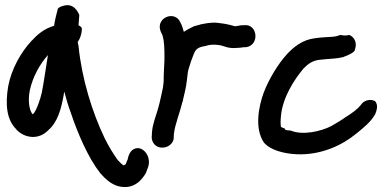

<svg xmlns="http://www.w3.org/2000/svg" viewBox="-20 -585 1503 753"><path d="M45 -75H46C78 -43 132 -35 170 -75C207 -107 220 -160 229 -208C230 -214 231 -218 232 -226C239 -200 247 -171 257 -145C284 -63 326 34 373 94C395 119 416 137 443 145C508 162 540 115 553 92V91L561 70C572 35 552 7 534 -1C518 -9 489 -4 481 39L473 59C470 61 468 62 465 64C460 61 453 55 442 43C427 22 408 -7 390 -44C342 -144 301 -275 288 -404C287 -410 285 -415 285 -421C292 -430 300 -447 301 -470C302 -474 300 -480 288 -486C289 -499 290 -513 291 -526C286 -539 268 -575 228 -562C215 -559 211 -555 207 -551C203 -536 196 -510 192 -484C153 -472 129 -452 103 -424C63 -381 25 -316 12 -246C1 -179 4 -116 45 -77ZM97 -231C108 -283 137 -335 168 -369C160 -321 153 -268 144 -222C139 -199 123 -149 109 -137H108C94 -152 89 -193 97 -231Z M946 -400C1000 -409 990 -494 936 -486H927C920 -485 914 -484 903 -482C903 -482 900 -482 898 -483L883 -487C874 -489 866 -491 859 -492L837 -495C808 -499 782 -492 765 -489L763 -488L740 -482L739 -481C728 -476 712 -468 701 -460C698 -472 694 -485 688 -496C667 -547 589 -516 610 -462C614 -452 616 -451 618 -444C624 -423 625 -395 625 -365C625 -352 625 -340 624 -332V-330C624 -315 622 -302 622 -286V-270C622 -260 619 -246 619 -241C613 -214 607 -183 599 -156C591 -128 578 -98 576 -65L575 -46C575 -29 588 -6 616 -6C639 -6 657 -21 661 -39V-41L662 -59C666 -97 684 -138 695 -184L696 -185C701 -211 710 -239 713 -271C715 -290 717 -309 722 -322L730 -347L740 -373C747 -392 757 -400 783 -404L798 -408C812 -411 830 -410 846 -407C857 -405 875 -394 907 -397C915 -397 925 -398 938 -400Z M1082 -87C1080 -97 1080 -112 1082 -132C1089 -202 1132 -271 1171 -317C1190 -336 1205 -346 1229 -350C1238 -351 1250 -352 1259 -353C1276 -355 1304 -355 1325 -361H1327L1328 -362C1380 -381 1371 -392 1372 -392C1381 -414 1372 -439 1350 -448C1338 -445 1328 -445 1315 -448C1303 -444 1303 -443 1286 -441C1263 -439 1241 -439 1215 -435C1165 -429 1131 -400 1104 -371C1069 -332 1033 -272 1014 -221C995 -169 977 -82 1015 -26C1040 4 1095 18 1144 20C1241 24 1324 -17 1376 -60C1401 -80 1434 -106 1450 -135L1451 -136C1456 -148 1466 -174 1450 -189C1426 -200 1403 -187 1395 -173C1382 -157 1362 -142 1336 -126C1321 -115 1301 -103 1280 -91C1240 -70 1167 -53 1120 -73C1098 -75 1099 -74 1098 -80Z"/></svg>

Font: Stray Cat
Style: Blk
Weight: 900
Version: Version 1.0